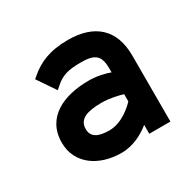

<svg xmlns="http://www.w3.org/2000/svg" viewBox="-85 -864 488 488"><g transform="rotate(-30 158.5 -620.5)"><path d="M24 -560C24 -499 76 -462 143 -462C180 -462 209 -480 228 -495V-469H290V-663C290 -740 245 -779 168 -779C114 -779 81 -764 53 -740L46 -734L82 -681L91 -689C112 -708 131 -713 168 -713C209 -713 223 -702 223 -663V-652C210 -657 187 -663 162 -663C89 -663 24 -635 24 -560ZM94 -560C94 -589 120 -598 162 -598C186 -598 210 -592 223 -588V-567C215 -558 183 -527 145 -527C111 -527 94 -537 94 -560Z"/></g></svg>

Font: Charger Pro
Style: ExBd
Weight: 400
Designer: Jasper
Foundry: Cannot Into Space Fonts
Version: Version 1.09